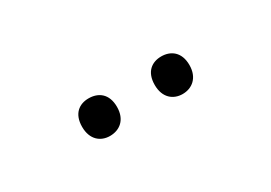

<svg xmlns="http://www.w3.org/2000/svg" viewBox="-13 -893 602 426"><g transform="rotate(-30 288.5 -680.0)"><path d="M150.9 -680.2C150.9 -713.9 170.9 -728 194.8 -728C219.7 -728 240.2 -713.9 240.2 -680.2C240.2 -647.5 219.7 -631.8 194.8 -631.8C170.9 -631.8 150.9 -647.5 150.9 -680.2ZM336.9 -680.2C336.9 -713.9 356.9 -728 380.9 -728C404.8 -728 425.8 -713.9 425.8 -680.2C425.8 -647.5 404.8 -631.8 380.9 -631.8C356.9 -631.8 336.9 -647.5 336.9 -680.2Z"/></g></svg>

Font: OpenSansEmoji
Style: Regular
Weight: 400
Foundry: MorbZ
Version: Version 1.000;PS 001.000;hotconv 1.0.70;makeotf.lib2.5.58329